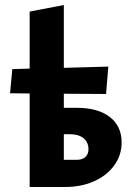

<svg xmlns="http://www.w3.org/2000/svg" viewBox="-20 -744 541 764"><path d="M464 -177Q464 -127 435 -86.5Q406 -46 355 -23Q304 0 240 0H98V-372L20 -373L29 -469L98 -471V-698L234 -724V-474L411 -479L402 -370L234 -371V-315H285Q370 -315 417 -278.5Q464 -242 464 -177ZM332 -150Q332 -178 312.5 -194Q293 -210 257 -210H234V-108H285Q307 -108 319.5 -119Q332 -130 332 -150Z"/></svg>

Font: Ysabeau Ultrabold
Style: Regular
Weight: 800
Designer: Christian Thalmann (Catharsis Fonts)
Version: Version 0.003